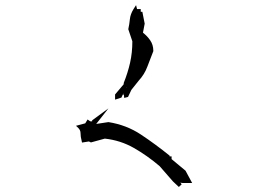

<svg xmlns="http://www.w3.org/2000/svg" viewBox="-20 -745 1040 760"><path d="M298.8 -218.3Q298.8 -229 290.5 -237.8L280.8 -247.1L317.4 -256.8L326.7 -272L337.4 -264.6H344.7V-268.6L409.2 -315.9L360.8 -254.4L409.2 -261.7Q480.5 -250.5 537.8 -212.4Q595.2 -174.3 651.4 -128.9V-126H659.2V-115.2L714.4 -69.3L740.7 -20.5H727.5H703.6L693.8 -22L699.2 -15.6L688 -4.9L664.6 -26.9L611.8 -87.4Q562.5 -129.4 509.8 -159.4Q457 -189.5 395 -196.3L339.8 -181.2L332 -185.1L304.7 -180.7L303.2 -187.5Q298.8 -203.1 298.8 -218.3ZM435.5 -350.6V-368.2V-371.1L469.7 -411.6V-415V-416.5Q485.8 -456.5 494.9 -496.6Q503.9 -536.6 503.9 -581.5L487.8 -629.4Q492.2 -649.4 494.1 -669.2Q496.1 -689 508.8 -709.5L518.6 -724.6L522.5 -709H537.1V-698.2H543.5L552.7 -651.4L545.9 -615.7Q563.5 -601.6 574.2 -585.9Q586.9 -567.9 586.9 -543.9V-542.5Q574.7 -511.7 563.2 -481Q551.8 -450.2 528.3 -424.8L500 -389.2L486.8 -361.3L471.7 -357.4L470.2 -370.6L466.8 -368.7L470.7 -376.5Q465.3 -370.6 462.4 -362.8L460.9 -358.9ZM481.4 -398.9Q481.4 -397.9 481.4 -397.5L482.9 -400.9Z"/></svg>

Font: Bakudai
Style: Bold
Weight: 700
Version: Version 1.48